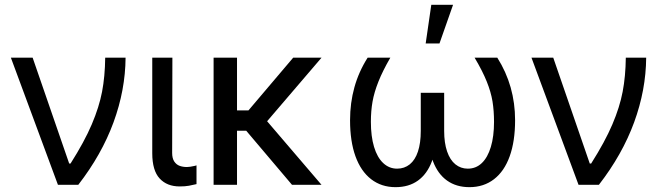

<svg xmlns="http://www.w3.org/2000/svg" viewBox="-20 -771 2763 801"><path d="M25.4 -530.3 221.7 0H306.6C371.7 -84 420.7 -170.9 453.6 -260.7C486.5 -350.6 503.3 -440.4 503.9 -530.3H418.9C418.3 -478.2 413.9 -430.8 405.8 -388.2C397.6 -345.5 383.3 -300.1 362.8 -252C342.3 -203.8 312.8 -149.4 274.4 -88.9H268.6L116.2 -530.3Z M699.2 -530.3H615.2V-131.8C615.2 -83.7 625.5 -48.5 646 -26.4C666.5 -4.2 694.3 6.8 729.5 6.8C744.5 6.8 757.3 5.9 768.1 3.9C778.8 2 789.4 -0.3 799.8 -2.9V-81.1C799.2 -81.1 796.9 -80.4 793 -79.1C778.6 -75.8 767.6 -74.2 759.8 -74.2C748.7 -74.2 738.6 -75.8 729.5 -79.1C720.4 -82.4 712.9 -88.4 707 -97.2C701.2 -106 698.2 -117.8 698.2 -132.8Z M968.8 0V-530.3H871.1V0ZM1060.5 -225.6 1321.3 -530.3H1203.1L1016.6 -310.5H921.9L937.5 -225.6ZM1003.9 -229.5 1198.2 0H1321.3L1066.4 -297.9Z M1558.6 -430.2C1570.3 -459.8 1586.9 -493.2 1608.4 -530.3H1513.7C1488.9 -491.2 1470.5 -450 1458.5 -406.7C1446.5 -363.4 1440.4 -317.7 1440.4 -269.5C1440.4 -210.9 1447.9 -160.8 1462.9 -119.1C1477.9 -77.5 1499.7 -45.6 1528.3 -23.4C1557 -1.3 1590.8 9.8 1629.9 9.8C1667 9.8 1698.2 0.7 1723.6 -17.6C1749 -35.8 1768.4 -62.5 1781.7 -97.7C1795.1 -132.8 1801.8 -175.5 1801.8 -225.6V-383.8H1735.4V-224.6C1735.4 -190.8 1731.4 -162.1 1723.6 -138.7C1715.8 -115.2 1704.4 -97.5 1689.5 -85.4C1674.5 -73.4 1656.9 -67.4 1636.7 -67.4C1614.6 -67.4 1595.2 -75.2 1578.6 -90.8C1562 -106.4 1549.3 -128.9 1540.5 -158.2C1531.7 -187.5 1527.3 -222.3 1527.3 -262.7C1527.3 -293.3 1529.6 -321.5 1534.2 -347.2C1538.7 -372.9 1546.9 -400.6 1558.6 -430.2ZM2110.4 -406.2C2098 -449.9 2079.4 -491.2 2054.7 -530.3H1960C1982.1 -493.2 1999 -460 2010.7 -430.7C2022.5 -401.4 2030.4 -373.7 2034.7 -347.7C2038.9 -321.6 2041 -293.3 2041 -262.7C2041 -222.3 2036.6 -187.5 2027.8 -158.2C2019 -128.9 2006.5 -106.4 1990.2 -90.8C1974 -75.2 1954.4 -67.4 1931.6 -67.4C1912.1 -67.4 1894.9 -73.4 1879.9 -85.4C1864.9 -97.5 1853.4 -115.4 1845.2 -139.2C1837.1 -162.9 1833 -191.4 1833 -224.6V-383.8H1766.6V-225.6C1766.6 -175.5 1773.3 -132.8 1786.6 -97.7C1800 -62.5 1819.5 -35.8 1845.2 -17.6C1870.9 0.7 1902 9.8 1938.5 9.8C1978.2 9.8 2012.4 -1.3 2041 -23.4C2069.7 -45.6 2091.5 -77.5 2106.4 -119.1C2121.4 -160.8 2128.9 -210.9 2128.9 -269.5C2128.9 -317.1 2122.7 -362.6 2110.4 -406.2ZM1779.3 -751 1755.9 -589.8H1813.5L1870.1 -751Z M2197.3 -530.3 2393.6 0H2478.5C2543.6 -84 2592.6 -170.9 2625.5 -260.7C2658.4 -350.6 2675.1 -440.4 2675.8 -530.3H2590.8C2590.2 -478.2 2585.8 -430.8 2577.6 -388.2C2569.5 -345.5 2555.2 -300.1 2534.7 -252C2514.2 -203.8 2484.7 -149.4 2446.3 -88.9H2440.4L2288.1 -530.3Z"/></svg>

Font: Pretendard Variable
Style: Regular
Weight: 400
Designer: Base glyphs from Inter by Rasmus Andersson; Hangeul glyphs from Noto Sans CJK(Source Han Sans) by Jang Soo-young and Kan
Foundry: Kil Hyung-jin
Version: Version 1.309;Glyphs 3.2 (3225)